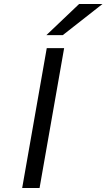

<svg xmlns="http://www.w3.org/2000/svg" viewBox="-20 -941 533 961"><path d="M91 0 214 -700H301L178 0ZM212 -765 376 -921H493L294 -765Z"/></svg>

Font: Overpass
Style: Italic
Weight: 400
Italic angle: -10°
Designer: Delve Withrington, Dave Bailey, Thomas Jockin
Foundry: Delve Fonts LLC
Version: Version 4.000